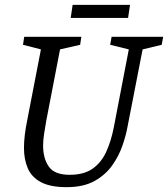

<svg xmlns="http://www.w3.org/2000/svg" viewBox="-20 -763 694 793"><path d="M255 10Q187 10 148.5 -11Q110 -32 94.5 -68.5Q79 -105 79 -152Q79 -178 82.5 -206.5Q86 -235 92 -264L149 -559L75 -578L80 -611H316L311 -578L228 -559L171 -264Q166 -236 162 -209.5Q158 -183 158 -162Q158 -109 181.5 -75Q205 -41 268 -41Q326 -41 362 -66Q398 -91 418.5 -135.5Q439 -180 450 -237L512 -559L435 -578L441 -611H654L648 -578L569 -559L506 -236Q500 -203 485.5 -161Q471 -119 443.5 -80Q416 -41 370.5 -15.5Q325 10 255 10ZM272 -689 280 -743H517L509 -689Z"/></svg>

Font: Manuale
Style: Italic
Weight: 400
Italic angle: -11°
Designer: Eduardo Tunni / Pablo Cosgaya
Foundry: Eduardo Tunni / Pablo Cosgaya
Version: Version 1.002